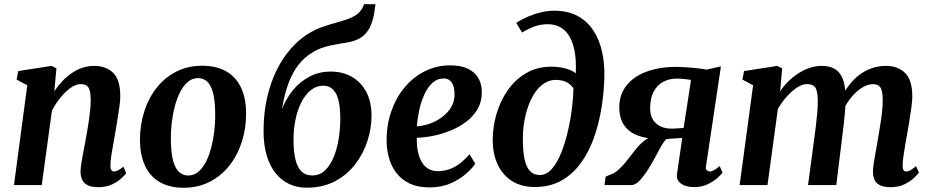

<svg xmlns="http://www.w3.org/2000/svg" viewBox="-20 -882 4436 915"><path d="M238.8 -447.4Q256.5 -473.4 277.3 -495.4Q298.1 -517.4 322.1 -533.7Q346 -550.1 372.8 -559Q399.5 -568 428.8 -568Q484.2 -568 518.7 -535.6Q553.2 -503.2 553.2 -421.2Q553.2 -403.9 548.9 -372.9Q544.6 -341.9 539 -308Q533.5 -274 528.8 -247Q524.7 -222 519.5 -194.2Q514.2 -166.4 510.4 -140.2Q506.7 -114 506.4 -94.2Q506.2 -76.6 511.3 -70.6Q516.4 -64.6 522.9 -64.6Q531.8 -64.6 541.9 -69.8Q552.1 -74.9 568.4 -87.7L581.4 -56.6Q577 -49.7 560 -33.6Q543 -17.4 515 -3.7Q487.1 10 448.5 10Q413.3 10 395 -0.8Q376.7 -11.6 370.1 -28.8Q363.5 -46 363.8 -65.2Q364.1 -78 366.5 -95.5Q368.9 -113.1 372.8 -133.8Q376.7 -154.4 380.8 -176.1Q384.9 -197.7 388.6 -217.9Q392.2 -238.3 396.4 -262.3Q400.7 -286.2 404.2 -311.5Q407.7 -336.8 410.1 -361.4Q412.5 -385.9 412.2 -407.7Q411.8 -436.9 406.9 -452.7Q402 -468.6 391.6 -474.9Q381.2 -481.2 364.4 -481.2Q347.7 -481.2 329.3 -471.2Q311 -461.2 292.9 -443.8Q274.8 -426.5 258 -403.8Q241.2 -381.2 227.6 -355.7L179 0H46.5L110 -475.5L59.1 -502.8L66.8 -543.3L225.5 -568L248.9 -556.6Z M943.3 -568.7Q1010.2 -568.7 1056.7 -542.7Q1103.1 -516.7 1127.8 -466.3Q1152.4 -415.8 1152.8 -342.8Q1153.1 -271.6 1132.9 -207.5Q1112.6 -143.4 1073.8 -93.8Q1035.1 -44.2 979.6 -15.7Q924.2 12.8 854.5 12.8Q789.3 12.8 743 -13.2Q696.7 -39.3 672.2 -89.7Q647.8 -140.2 647.1 -212.6Q646.7 -284.6 666.9 -348.9Q687.1 -413.2 725.7 -462.6Q764.3 -512.1 819.4 -540.4Q874.4 -568.7 943.3 -568.7ZM924.1 -509.7Q896.2 -509.7 874.9 -491.6Q853.7 -473.4 838.3 -442.9Q822.9 -412.4 812.9 -374.5Q803 -336.7 798.4 -296.5Q793.8 -256.4 794.2 -219.6Q794.5 -154.5 804.9 -116.4Q815.3 -78.3 833.9 -62Q852.4 -45.6 876.8 -45.6Q904.5 -45.6 925.6 -63.6Q946.7 -81.6 962 -112.1Q977.4 -142.6 987.1 -180.6Q996.8 -218.6 1001.4 -258.8Q1006.1 -299.1 1005.7 -336.4Q1005.3 -401.9 995.2 -439.7Q985 -477.5 966.9 -493.6Q948.8 -509.7 924.1 -509.7Z M1769.3 -862 1763.1 -816.7Q1756.2 -780.1 1743 -752.7Q1729.8 -725.4 1706.7 -707.6Q1683.5 -689.9 1646.1 -681.7Q1636 -679.7 1624.4 -677.7Q1612.7 -675.8 1600.1 -673.8Q1579.9 -670.5 1556.8 -665.7Q1533.8 -660.8 1510 -652.2Q1486.3 -643.6 1463.4 -628.5Q1430.9 -608.8 1403.3 -574.1Q1375.6 -539.5 1355.6 -487.3Q1335.5 -435.2 1324.3 -362.6Q1342.3 -410.4 1375 -451Q1407.8 -491.5 1453.7 -516.2Q1499.6 -540.9 1556.8 -540.9Q1613 -540.9 1656.8 -515.9Q1700.5 -490.9 1725.5 -443.9Q1750.5 -396.9 1750.5 -330.7Q1750.5 -271.1 1731.2 -210.6Q1711.8 -150 1673.1 -99.5Q1634.4 -49 1576.3 -18.2Q1518.1 12.5 1440.9 12.5Q1395.6 12.5 1358.2 -5Q1320.8 -22.5 1293.4 -56.5Q1266 -90.6 1251 -140.9Q1236 -191.2 1236 -257.3Q1236 -343.4 1252.8 -416.4Q1269.6 -489.5 1298.7 -548.2Q1327.9 -606.9 1366.1 -650.1Q1404.2 -693.4 1446.7 -719.9Q1478.7 -739.9 1510.9 -751.6Q1543.1 -763.3 1573.5 -771.6Q1603.9 -779.9 1630.1 -788.6Q1656.3 -797.3 1676.5 -810.4Q1696.7 -823.6 1708.2 -845.7L1715 -862ZM1521.2 -473.6Q1487.6 -473.6 1461 -452.2Q1434.3 -430.8 1415.7 -393.7Q1397 -356.7 1387.6 -309.1Q1378.1 -261.6 1378.8 -208.9Q1379.5 -157.7 1388.2 -121.3Q1397 -84.9 1416.3 -65.4Q1435.7 -45.9 1467.4 -45.9Q1504.4 -45.9 1530.3 -71.4Q1556.2 -97 1572.2 -138.3Q1588.3 -179.7 1595.3 -228.6Q1602.4 -277.5 1601.7 -324.3Q1600.6 -402.7 1580 -438.1Q1559.3 -473.6 1521.2 -473.6Z M2244.9 -102Q2231.6 -81 2201.9 -54.6Q2172.1 -28.1 2128 -8.5Q2083.9 11.1 2026.5 11.1Q1970.3 11.1 1931.2 -7.9Q1892.1 -26.9 1868 -59.2Q1844 -91.4 1833.2 -131.4Q1822.4 -171.3 1822.3 -212.6Q1822.4 -288.3 1845.4 -353.3Q1868.3 -418.3 1909.4 -467Q1950.5 -515.7 2005.7 -543.1Q2060.9 -570.5 2125.3 -570.5Q2177.3 -570.5 2210.3 -554.3Q2243.3 -538.1 2259.4 -510.2Q2275.4 -482.3 2276.2 -447.8Q2277.2 -399.9 2256.6 -363.6Q2236 -327.4 2201.5 -301.6Q2166.9 -275.7 2125.4 -259Q2083.9 -242.4 2042.2 -234.3Q2000.5 -226.2 1966.3 -225.4Q1965.6 -190.3 1971.3 -161.3Q1976.9 -132.3 1989.2 -111Q2001.5 -89.8 2020.6 -78.1Q2039.7 -66.4 2065.4 -66.4Q2100.4 -66.4 2128.4 -78.1Q2156.3 -89.8 2178.5 -108.4Q2200.7 -127 2217.7 -147ZM2095.1 -508Q2063.1 -508 2040 -486.3Q2016.8 -464.5 2001.4 -429.7Q1986 -395 1977.5 -355.4Q1969.1 -315.8 1966.9 -280Q1988.2 -281 2013 -287.9Q2037.7 -294.9 2061.5 -307.8Q2085.4 -320.8 2104.9 -339.5Q2124.5 -358.1 2135.8 -382.5Q2147.2 -406.8 2146.1 -436.4Q2145.1 -472 2132 -490Q2118.9 -508 2095.1 -508Z M2528 9.2Q2465.9 9.2 2421.3 -18.5Q2376.6 -46.2 2352.4 -96.6Q2328.2 -147 2328.2 -214.9Q2328.2 -278.2 2346.5 -340.2Q2364.8 -402.2 2400.4 -452.9Q2436 -503.7 2488.1 -533.9Q2540.2 -564.2 2607.6 -564.2Q2645.2 -564.2 2677.7 -554.9Q2710.2 -545.5 2723.9 -532.2Q2726.8 -596.3 2717.8 -641.1Q2708.7 -685.9 2690.6 -713.5Q2672.4 -741.2 2647 -753.9Q2621.5 -766.6 2591.2 -766.6Q2559.4 -766.6 2531.1 -757.2Q2502.9 -747.9 2468.1 -727L2440.1 -772.9Q2468 -790.8 2498.6 -803.7Q2529.3 -816.7 2560.3 -823.8Q2591.2 -831 2620 -831Q2686.1 -831 2732.5 -805.9Q2778.9 -780.8 2807.8 -736.6Q2836.7 -692.5 2849.4 -634.7Q2862.1 -576.9 2860.1 -511.8Q2858.1 -439.8 2846.2 -366.1Q2834.2 -292.5 2810.4 -225.3Q2786.5 -158.1 2748.3 -105.2Q2710.1 -52.4 2655.7 -21.6Q2601.3 9.2 2528 9.2ZM2552.2 -47.9Q2584.6 -47.9 2610.2 -77.4Q2635.8 -106.9 2654.7 -154.5Q2673.7 -202 2686.5 -257.8Q2699.3 -313.5 2705.8 -367.3Q2712.4 -421.2 2712.9 -461.4Q2700.9 -477.9 2687 -486.6Q2673 -495.2 2658.5 -498.2Q2643.9 -501.3 2629.1 -501.3Q2599.7 -501.3 2575.1 -485.8Q2550.5 -470.3 2531.3 -443Q2512.1 -415.7 2498.9 -380Q2485.6 -344.3 2478.6 -303.6Q2471.7 -262.9 2471.7 -220.8Q2471.7 -159.8 2480.2 -121.6Q2488.7 -83.5 2506.6 -65.7Q2524.6 -47.9 2552.2 -47.9Z M3409.7 -90.5 3423.2 -59.4Q3418.9 -52.2 3400.7 -35.4Q3382.5 -18.6 3353.6 -4.4Q3324.7 9.7 3287.7 9.7Q3248.5 9.7 3225.8 -6.7Q3203.2 -23.1 3206 -50L3231.3 -224.8Q3221.7 -223.8 3207.5 -223.1Q3193.3 -222.3 3179.2 -221.3Q3165.2 -220.3 3155.2 -219.3Q3143.8 -207.4 3132.8 -188.4Q3121.9 -169.4 3109.4 -145.7Q3097 -121.9 3081.3 -95.3Q3059 -57 3034.9 -28.5Q3010.8 0 2987.5 0H2860.7L2866.1 -40.1L2882.8 -47.5Q2908.5 -55.4 2929.8 -75.1Q2951 -94.8 2970 -119.8Q2989 -144.8 3008.5 -169.1Q3027.9 -193.5 3050 -211.2Q3072 -228.9 3099.4 -233.4L3114.8 -220.6Q3059.6 -221.6 3023.7 -234.5Q2987.8 -247.4 2967.7 -268.6Q2947.6 -289.8 2939.4 -315.9Q2931.2 -342 2931.2 -368.9Q2931.2 -430.4 2965 -473.8Q2998.8 -517.1 3060.2 -540.2Q3121.6 -563.3 3204.1 -563.3Q3218.8 -563.3 3241.8 -562Q3264.8 -560.8 3292.3 -558Q3319.7 -555.3 3346.8 -550.2L3415.7 -565.7L3344.2 -87.6Q3342.2 -74.6 3349.9 -69.6Q3357.5 -64.6 3362.8 -64.6Q3371.2 -64.6 3383.5 -71.4Q3395.7 -78.2 3409.7 -90.5ZM3237.9 -272.6 3273.2 -501.2Q3267.2 -502.3 3254.4 -503.9Q3241.6 -505.5 3227.9 -506.6Q3214.3 -507.6 3205.4 -507.6Q3169.3 -507.6 3140.5 -492Q3111.6 -476.4 3094.9 -444.9Q3078.3 -413.4 3078.3 -364.7Q3078.3 -320.1 3106 -294.6Q3133.8 -269 3180.3 -269Q3187.7 -269 3199.3 -269.6Q3211 -270.2 3222 -271.1Q3233.1 -272 3237.9 -272.6Z M3707.6 -556.6 3697.8 -446.7Q3714.4 -472 3736.8 -494Q3759.1 -516 3785 -532.7Q3811 -549.3 3839.1 -558.7Q3867.3 -568 3896.2 -568Q3931.9 -568 3956.3 -554.6Q3980.8 -541.2 3994.1 -511.1Q4007.5 -481.1 4009.6 -430.6Q4010 -423.5 4009.9 -415.8Q4009.8 -408.2 4009.3 -400Q4008.7 -391.9 4007.9 -383.3L3988.7 -411.9Q4005.1 -448.6 4027.3 -477.3Q4049.5 -506.1 4076.8 -526.4Q4104.1 -546.7 4135.9 -557.4Q4167.6 -568 4203 -568Q4257.5 -568 4292.6 -535Q4327.7 -502.1 4327.7 -420.9Q4327.7 -403.9 4323.7 -373.1Q4319.7 -342.3 4314.2 -308.4Q4308.7 -274.4 4303.7 -247Q4299.2 -221.9 4294.3 -194.1Q4289.4 -166.4 4285.8 -140.3Q4282.1 -114.2 4281.6 -94.2Q4281.3 -76.6 4286.1 -70.6Q4290.9 -64.6 4298.4 -64.6Q4307.9 -64.6 4318.2 -70.3Q4328.4 -75.9 4345.7 -90.2L4359.1 -59.4Q4353.9 -52.1 4337 -35.4Q4320 -18.8 4291.7 -4.4Q4263.5 10 4224.6 10Q4188.8 10 4170.5 -0.9Q4152.1 -11.8 4146.1 -29Q4140.1 -46.2 4140.2 -64.9Q4140.5 -82 4144.4 -107.6Q4148.3 -133.1 4153.8 -162.1Q4159.3 -191.2 4163.8 -219.1Q4168.3 -245.9 4173.7 -278.8Q4179.2 -311.7 4183.1 -345.2Q4187 -378.7 4186.6 -407.7Q4186.3 -451.3 4175 -466.1Q4163.7 -480.9 4139.9 -480.9Q4120.6 -480.9 4099 -470.2Q4077.5 -459.4 4056.6 -439.4Q4035.7 -419.4 4017.9 -392.1Q4000.1 -364.7 3988.3 -331.5L4010.1 -408.2Q4009.7 -385 4007.5 -356.9Q4005.3 -328.7 4002.3 -300.3Q3999.2 -271.9 3995.7 -247L3965.4 0H3830.8L3859.9 -217.9Q3863.7 -245.7 3867.8 -278.3Q3871.9 -311 3874.7 -344Q3877.5 -377.1 3877.1 -405.5Q3876.1 -452.8 3864.1 -467Q3852.2 -481.2 3824.7 -481.2Q3809.1 -481.2 3790.9 -472Q3772.8 -462.8 3754 -446.3Q3735.2 -429.8 3717.9 -408.3Q3700.7 -386.8 3687 -362.6L3637.6 0H3504.8L3569 -475.5L3518.1 -502.8L3525.8 -543.3L3683.8 -568Z"/></svg>

Font: Merriweather Light
Style: Italic
Weight: 300
Italic angle: -7.8°
Designer: Eben Sorkin
Foundry: Eben Sorkin
Version: Version 2.101